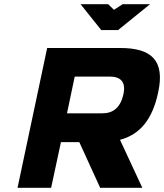

<svg xmlns="http://www.w3.org/2000/svg" viewBox="-20 -900 786 920"><path d="M557 -670H206L64 0H225L272 -219H360L460 0H662L555 -230C652 -256 711 -329 738 -458C771 -610 706 -670 557 -670ZM301 -357 338 -533H507C560 -533 583 -505 572 -451C558 -385 523 -357 470 -357ZM366 -880 465 -756H546L699 -880H568L526 -853L498 -880Z"/></svg>

Font: LT Wave Text Black Italic
Style: Regular
Weight: 900
Designer: Daniel Lyons
Version: Version 2.5 (Glyphs App)